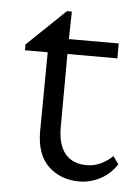

<svg xmlns="http://www.w3.org/2000/svg" viewBox="-43 -534 415 576"><g transform="rotate(5 164.5 -246.0)"><path d="M329.1 -54.7Q309.6 -24.4 279.3 -8.8Q249 6.8 216.8 6.8Q160.2 6.8 123.5 -28.3Q86.9 -63.5 86.9 -132.8L88.9 -371.1H20.5V-388.7L135.7 -499H150.4L148.4 -393.6L147.5 -150.4Q147.5 -97.7 169.9 -70.8Q192.4 -43.9 234.4 -43.9Q257.8 -43.9 277.8 -53.7Q297.9 -63.5 312.5 -78.1ZM120.1 -371.1V-416H298.8V-371.1Z"/></g></svg>

Font: Crimson Pro ExtraLight Light
Style: Regular
Weight: 300
Version: Version 1.002